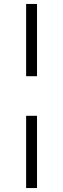

<svg xmlns="http://www.w3.org/2000/svg" viewBox="-20 -800 319 970"><path d="M167 150H112V-215H167ZM167 -415H112V-780H167Z"/></svg>

Font: Mohave Light Light
Style: Regular
Weight: 300
Version: Version 2.003